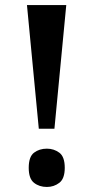

<svg xmlns="http://www.w3.org/2000/svg" viewBox="-20 -734 370 762"><path d="M134 -223 87 -714H243L196 -223ZM166 8Q136 8 115 -8.5Q94 -25 94 -68Q94 -112 115 -128Q136 -144 166 -144Q194 -144 215.5 -128Q237 -112 237 -68Q237 -25 215.5 -8.5Q194 8 166 8Z"/></svg>

Font: Noto Serif Hebrew Condensed
Style: Bold
Weight: 700
Width: 3
Designer: Monotype Design Team
Foundry: Monotype Imaging Inc.
Version: Version 2.004; ttfautohint (v1.8.4.7-5d5b)